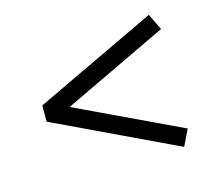

<svg xmlns="http://www.w3.org/2000/svg" viewBox="-73 -603 715 628"><g transform="rotate(-15 285.0 -288.5)"><path d="M65 -261V-316L478 -512L505 -457L150 -288L505 -120L478 -65Z"/></g></svg>

Font: Cambo
Style: Regular
Weight: 400
Designer: Carolina Giovagnoli, Andres Torresi
Foundry: Carolina Giovagnoli, Andres Torresi
Version: Version 2.001